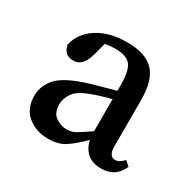

<svg xmlns="http://www.w3.org/2000/svg" viewBox="-87 -842 525 519"><g transform="rotate(30 175.5 -582.5)"><path d="M284 -488Q284 -457 304 -457Q317 -457 330 -472L345 -459Q334 -436 318.5 -427Q303 -418 283 -418Q255 -418 239 -432Q223 -446 218 -470Q192 -444 171 -430Q150 -416 118 -416Q80 -416 54 -437.5Q28 -459 28 -499Q28 -530 51 -555.5Q74 -581 144 -602Q161 -607 179.5 -612Q198 -617 216 -622V-640Q216 -686 202.5 -702Q189 -718 154 -718Q141 -718 123 -715L113 -677Q101 -633 72 -633Q42 -633 37 -663Q45 -701 81.5 -725Q118 -749 175 -749Q231 -749 257.5 -722Q284 -695 284 -631ZM98 -512Q98 -486 114 -474.5Q130 -463 149 -463Q164 -463 177 -470.5Q190 -478 216 -496V-596Q201 -592 187 -588Q173 -584 160 -579Q123 -566 110.5 -548.5Q98 -531 98 -512Z"/></g></svg>

Font: Source Serif Pro
Style: Regular
Weight: 400
Designer: Frank Grießhammer
Foundry: Adobe Systems Incorporated
Version: Version 3.001;hotconv 1.0.111;makeotfexe 2.5.65597